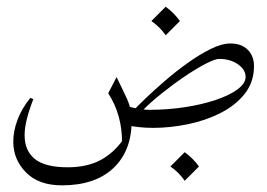

<svg xmlns="http://www.w3.org/2000/svg" viewBox="-20 -373 795 571"><path d="M425.8 -46.4 436 7.3Q412.6 7.3 391.6 4.9Q370.6 2.4 361.3 0L352.5 -59.6Q364.7 -54.7 386 -50.5Q407.2 -46.4 425.8 -46.4ZM326.7 -143.6Q345.2 -106.4 358.4 -77.4Q371.6 -48.3 371.6 -14.2Q371.6 75.7 317.1 127Q262.7 178.2 164.1 178.2Q95.2 178.2 57.4 139.9Q19.5 101.6 19.5 48.3Q19.5 16.6 32.2 -17.1Q44.9 -50.8 70.3 -82L79.1 -78.1Q66.9 -46.9 60.1 -20Q53.2 6.8 53.2 29.3Q53.2 75.2 83.7 99.9Q114.3 124.5 181.2 124.5Q237.8 124.5 277.1 104Q316.4 83.5 345.2 43.9L342.8 53.7Q344.2 -30.3 301.8 -95.7ZM665 -243.7Q698.2 -243.7 716.8 -225.1Q735.4 -206.5 735.4 -176.3Q735.4 -129.4 708.3 -94.7Q681.2 -60.1 636.7 -37.4Q592.3 -14.6 539.3 -3.7Q486.3 7.3 435.1 7.3L424.8 -46.4Q478.5 -46.4 529.5 -54.2Q580.6 -62 621.3 -75.7Q662.1 -89.4 686.3 -107.2Q710.4 -125 710.4 -144.5Q710.4 -166 687.5 -181.9Q664.6 -197.8 631.8 -197.8Q619.6 -197.8 592 -183.6Q564.5 -169.4 529.8 -146Q495.1 -122.6 460.9 -95.2Q426.8 -67.9 400.9 -41.5L375.5 -43Q387.7 -56.2 412.6 -80.1Q437.5 -104 470 -132.1Q502.4 -160.2 537.8 -185.5Q573.2 -210.9 606.4 -227.3Q639.6 -243.7 665 -243.7ZM472.7 -353Q497.1 -335.4 515.1 -310.5L472.7 -268.1Q456.1 -292.5 430.2 -310.5ZM529.3 79.6Q553.7 97.2 571.8 122.1L529.3 164.6Q512.7 140.1 486.8 122.1Z"/></svg>

Font: Lateef ExtraLight
Style: Regular
Weight: 200
Designer: SIL International
Foundry: SIL International
Version: Version 4.200